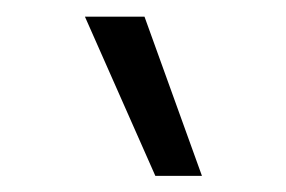

<svg xmlns="http://www.w3.org/2000/svg" viewBox="-20 -810 349 234"><path d="M169.3 -595.7 83.5 -789.7H156.1L226.1 -595.7Z"/></svg>

Font: Georama ExtraCondensed Thin
Style: Regular
Weight: 100
Width: 2
Designer: Jean-Baptiste Levee
Foundry: Production Type
Version: Version 1.001